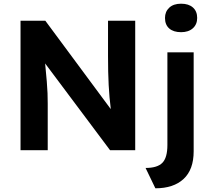

<svg xmlns="http://www.w3.org/2000/svg" viewBox="-20 -812 1142 1038"><path d="M91 0V-700H225L579 -222Q571 -286 567.5 -352.5Q564 -419 564 -509V-700H711V0H575L224 -469Q230 -408 233 -371Q236 -334 237 -307.5Q238 -281 238 -252V0ZM959 -638Q918 -638 895 -658Q872 -678 872 -715Q872 -749 895 -770.5Q918 -792 959 -792Q1000 -792 1023 -771.5Q1046 -751 1046 -715Q1046 -680 1022.5 -659Q999 -638 959 -638ZM820 206 767 96Q831 96 858 68Q885 40 885 -28V-529H1027V6Q1027 105 972.5 155.5Q918 206 820 206Z"/></svg>

Font: Lexend Deca SemiBold
Style: Regular
Weight: 600
Designer: Bonnie Shaver-Troup, Thomas Jockin
Foundry: Lexend
Version: Version 1.008; ttfautohint (v1.8.4.7-5d5b)